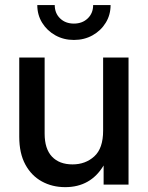

<svg xmlns="http://www.w3.org/2000/svg" viewBox="-20 -749 600 779"><path d="M244.6 10.3Q191.9 10.3 149.7 -12.9Q107.4 -36.1 82.8 -81.5Q58.1 -127 58.1 -194.3V-515.6H161.1V-207Q161.1 -145 190.9 -113.5Q220.7 -82 274.4 -82Q326.7 -82 362.5 -114.5Q398.4 -147 398.4 -218.8V-515.6H501.5V0H400.4V-77.6Q347.7 10.3 244.6 10.3ZM279.8 -586.9Q238.3 -586.9 204.6 -605.7Q170.9 -624.5 151.1 -656.5Q131.3 -688.5 131.3 -728.5H202.1Q202.1 -695.3 223.9 -674.3Q245.6 -653.3 279.8 -653.3Q314 -653.3 335.9 -674.3Q357.9 -695.3 357.9 -728.5H428.7Q428.7 -688.5 408.9 -656.5Q389.2 -624.5 355.5 -605.7Q321.8 -586.9 279.8 -586.9Z"/></svg>

Font: Inter Display Medium
Style: Regular
Weight: 500
Designer: Rasmus Andersson
Foundry: rsms
Version: Version 4.001;git-9221beed3